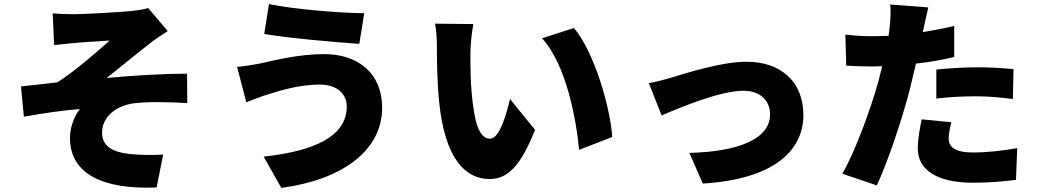

<svg xmlns="http://www.w3.org/2000/svg" viewBox="-20 -841 5040 933"><path d="M236 -776 243 -622C280 -626 316 -630 340 -632C380 -636 474 -641 513 -644C452 -589 337 -490 259 -441C206 -435 135 -426 82 -421L96 -274C186 -290 285 -305 368 -311C339 -275 320 -219 320 -171C320 3 478 81 741 70L773 -90C735 -87 670 -87 616 -92C527 -101 476 -130 476 -197C476 -272 542 -327 630 -339C692 -347 795 -346 890 -340L889 -483C780 -483 622 -474 498 -462C560 -510 632 -571 702 -625C726 -645 770 -674 795 -690L700 -802C685 -797 660 -792 622 -788C559 -781 382 -772 340 -772C304 -772 272 -773 236 -776Z M1665 -324C1665 -180 1512 -107 1261 -80L1347 72C1636 34 1837 -105 1837 -318C1837 -482 1723 -578 1556 -578C1437 -578 1326 -551 1251 -534C1217 -527 1169 -519 1132 -516L1177 -344C1208 -356 1253 -374 1281 -382C1327 -396 1427 -430 1534 -430C1623 -430 1665 -380 1665 -324ZM1287 -821 1264 -676C1380 -656 1606 -636 1726 -628L1750 -777C1640 -777 1407 -796 1287 -821Z M2280 -724 2094 -726C2101 -691 2103 -648 2103 -618C2103 -555 2104 -440 2114 -345C2142 -72 2240 29 2359 29C2446 29 2510 -33 2580 -210L2458 -360C2443 -292 2408 -167 2362 -167C2304 -167 2284 -259 2272 -390C2266 -457 2266 -522 2266 -588C2266 -617 2272 -682 2280 -724ZM2769 -705 2614 -655C2731 -527 2780 -264 2794 -113L2955 -175C2946 -319 2867 -590 2769 -705Z M3133 -437 3195 -280C3293 -322 3481 -400 3593 -400C3672 -400 3722 -354 3722 -285C3722 -164 3565 -104 3330 -98L3395 51C3739 30 3884 -108 3884 -282C3884 -442 3776 -541 3608 -541C3485 -541 3313 -485 3246 -465C3217 -456 3163 -442 3133 -437Z M4530 -503V-362C4594 -370 4656 -373 4728 -373C4790 -373 4852 -366 4902 -360L4905 -505C4844 -511 4784 -514 4728 -514C4663 -514 4588 -509 4530 -503ZM4603 -247 4459 -261C4451 -223 4440 -169 4440 -118C4440 -16 4533 47 4708 47C4792 47 4860 40 4917 33L4923 -121C4846 -108 4777 -100 4709 -100C4621 -100 4590 -126 4590 -168C4590 -188 4596 -221 4603 -247ZM4217 -665C4174 -665 4142 -667 4088 -673L4092 -522C4126 -520 4165 -518 4216 -518L4267 -519L4249 -448C4211 -309 4132 -96 4073 3L4241 60C4298 -64 4365 -267 4401 -406L4431 -532C4496 -539 4560 -550 4617 -564V-715C4566 -703 4515 -693 4464 -685L4468 -702C4473 -725 4483 -774 4491 -805L4306 -819C4309 -794 4308 -749 4303 -707L4298 -667C4270 -666 4244 -665 4217 -665Z"/></svg>

Font: Noto Sans CJK HK Black
Style: Regular
Weight: 900
Designer: Ryoko NISHIZUKA 西塚涼子 (kana, bopomofo & ideographs); Paul D. Hunt (Latin, Greek & Cyrillic); Sandoll Communications 산돌커뮤니
Foundry: Adobe
Version: Version 2.004;hotconv 1.0.118;makeotfexe 2.5.65603